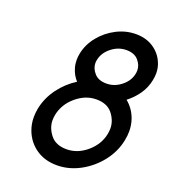

<svg xmlns="http://www.w3.org/2000/svg" viewBox="-131 -808 819 914"><g transform="rotate(20 278.0 -351.0)"><path d="M385.3 -622.6Q344.7 -622.6 310.5 -595.7Q276.4 -568.8 268.6 -531.2Q266.6 -522.5 266.6 -514.2Q266.6 -487.3 287.4 -463.6Q308.1 -439.9 348.6 -439.9Q389.2 -439.9 423.1 -466.8Q457 -493.7 464.4 -531.2Q466.3 -540.5 466.3 -549.3Q466.3 -575.7 446 -599.1Q425.8 -622.6 385.3 -622.6ZM277.3 -81.1Q332.5 -81.1 379.4 -120.8Q426.3 -160.6 437.5 -216.8Q440.4 -231.9 440.4 -245.6Q440.4 -283.7 413.6 -318.4Q386.7 -353 331.5 -353Q276.4 -353 229.2 -313Q182.1 -272.9 170.9 -216.8Q168 -202.1 168 -188.5Q168 -150.4 195.1 -115.7Q222.2 -81.1 277.3 -81.1ZM465.8 -400.4Q503.9 -369.6 520 -321.8Q529.3 -293.9 529.3 -263.2Q529.3 -240.7 524.4 -216.8Q512.2 -155.3 472.4 -104.7Q432.6 -54.2 376.5 -23.9Q320.3 6.3 259.8 6.3Q198.7 6.3 154.8 -23.9Q110.8 -54.2 91.3 -105Q79.1 -136.2 79.1 -171.9Q79.1 -193.4 83.5 -216.8Q95.2 -273.9 130.6 -321.8Q166 -369.6 215.3 -400.4Q192.4 -425.3 183.1 -459Q177.7 -477.5 177.7 -498Q177.7 -514.2 181.2 -531.2Q191.4 -580.6 224.4 -620.8Q257.3 -661.1 304.2 -685.3Q351.1 -709.5 402.3 -709.5Q453.1 -709.5 490.2 -685.3Q527.3 -661.1 544.4 -621.1Q555.7 -595.7 555.7 -566.4Q555.7 -549.3 551.8 -531.2Q544.4 -492.2 521.5 -458.7Q498.5 -425.3 465.8 -400.4Z"/></g></svg>

Font: Qaz
Style: Italic
Weight: 400
Italic angle: -11.25°
Designer: GGBotNet
Foundry: f0n7
Version: 0.70